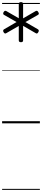

<svg xmlns="http://www.w3.org/2000/svg" viewBox="-20 -1169 398 1820"><path d="M179 -769Q158 -769 158 -786V-923L40 -855Q33 -850 26.5 -852Q20 -854 14 -864Q4 -882 18 -891L137 -960L18 -1028Q12 -1031 10.5 -1038Q9 -1045 14 -1054Q20 -1064 26.5 -1066Q33 -1068 40 -1064L158 -996V-1132Q158 -1140 163 -1144.5Q168 -1149 179 -1149Q199 -1149 199 -1132V-995L318 -1064Q325 -1068 331.5 -1066Q338 -1064 343 -1054Q355 -1036 340 -1028L221 -960L340 -891Q346 -887 347.5 -880.5Q349 -874 343 -864Q338 -854 331.5 -852Q325 -850 318 -855L199 -924V-786Q199 -769 179 -769ZM0 621H358V631H0ZM0 -20H358V0H0ZM0 -505H358V-500H0ZM0 -1141H358V-1131H0Z"/></svg>

Font: Playwrite BR Guides
Style: Regular
Weight: 400
Designer: Veronika Burian, José Scaglione
Foundry: TypeTogether
Version: Version 1.003